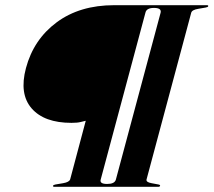

<svg xmlns="http://www.w3.org/2000/svg" viewBox="-20 -720 823 740"><path d="M80 -457.5Q109.5 -568 198.5 -634Q287.5 -700 420 -700H777.5Q783.5 -700 782.5 -696Q781.5 -692.5 773 -691L744 -686Q720 -682 717 -671L545 -29Q541.5 -18 564 -14L590.5 -9Q598 -7.5 597 -4Q596 0 590 0H189.5Q183.5 0 184.5 -4Q185.5 -7.5 194 -9L223.5 -14Q247 -18 250.5 -29L310.5 -254.5Q303.5 -253 291 -249.8Q278.5 -246.5 255.5 -246.5Q150.5 -246.5 102 -302.2Q53.5 -358 80 -457.5ZM426.5 -27.5 599 -671Q603.5 -689.5 573.5 -689.5Q544.5 -689.5 540.5 -671L368 -27.5Q363.5 -11 393 -11Q421.5 -11 426.5 -27.5Z"/></svg>

Font: Fraunces 144pt Black
Style: Italic
Weight: 900
Italic angle: -16°
Version: Version 1.000;[0bf87f6ff]